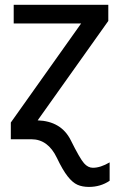

<svg xmlns="http://www.w3.org/2000/svg" viewBox="-20 -565 484 779"><path d="M424.8 168.5Q387.7 193.4 340.8 193.4Q314 193.4 294.2 184.6Q274.4 175.8 254.4 150.4Q234.4 125 210.9 75.7Q174.8 0 107.4 0H23.9V-67.9L309.1 -469.7H35.6V-545.4H419.4V-480L132.8 -76.7Q228 -73.2 266.6 2.9Q304.2 78.6 320.8 97.2Q336.9 115.7 356.9 115.7Q387.7 115.7 424.8 93.8Z"/></svg>

Font: SG Kara Bold
Style: Regular
Weight: 400
Designer: Damoon Khanjanzadeh
Version: Version 1.000